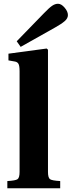

<svg xmlns="http://www.w3.org/2000/svg" viewBox="-20 -1000 381 1020"><path d="M19 0V-38.1Q62.5 -40.5 73.2 -48.1Q84 -55.7 84 -86.9V-621.1Q84 -649.4 78.6 -659.9Q73.2 -670.4 60.1 -672.9L24.9 -679.2V-714.8L228 -742.2L234.9 -735.8V-86.9Q234.9 -55.7 245.6 -48.1Q256.3 -40.5 299.8 -38.1V0ZM68.8 -780.8 213.9 -930.2Q241.7 -959 257.3 -969.5Q272.9 -980 288.1 -980Q305.7 -980 323.2 -959.5Q340.8 -939 340.8 -919.9Q340.8 -902.3 323.5 -887.5Q306.2 -872.6 272.9 -854L89.8 -751Z"/></svg>

Font: Linguistics Pro
Style: Bold
Weight: 700
Designer: Stefan Peev, Context Ltd
Foundry: Stefan Peev, Context Ltd
Version: Version 001.000